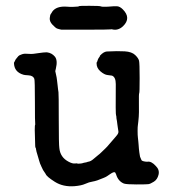

<svg xmlns="http://www.w3.org/2000/svg" viewBox="-20 -611 587 660"><path d="M29 -397 34 -407 43 -418 47 -421Q54 -424 54.5 -424Q55 -424 59 -425.5Q63 -427 76 -426Q89 -425 95 -426Q101 -427 113 -428.5Q125 -430 128.5 -430.5Q132 -431 137 -431H142Q158 -429 168.5 -416.5Q179 -404 172 -375Q170 -368 170 -366.5Q170 -365 172.5 -355Q175 -345 176 -335Q177 -325 178 -318Q179 -311 179.5 -304.5Q180 -298 181 -294Q182 -290 182 -201.5Q182 -113 184 -102Q187 -70 216 -55Q229 -48 237.5 -49Q246 -50 246 -49Q246 -48 251 -48.5Q256 -49 258.5 -49Q261 -49 263.5 -50Q266 -51 268.5 -51.5Q271 -52 274 -52.5Q277 -53 278.5 -53.5Q280 -54 281 -54.5Q282 -55 283 -55Q292 -56 302 -65Q312 -74 317 -77.5Q322 -81 329 -88Q336 -95 342 -100.5Q348 -106 357 -117Q366 -128 370 -132Q374 -136 376 -139Q378 -142 381 -145Q388 -153 387 -159.5Q386 -166 385 -172.5Q384 -179 383.5 -183Q383 -187 382 -195Q381 -203 380.5 -203Q380 -203 380 -208.5Q380 -214 379 -214Q377 -216 378 -322Q378 -346 365 -351Q361 -352 350 -353Q339 -354 325.5 -365.5Q312 -377 312 -393Q312 -397 313 -397.5Q314 -398 315.5 -403.5Q317 -409 320.5 -413.5Q324 -418 323.5 -418.5Q323 -419 324 -420Q336 -433 347 -434Q385 -436 409 -434.5Q433 -433 444.5 -422Q456 -411 458 -402Q460 -393 460 -342.5Q460 -292 458.5 -290.5Q457 -289 457.5 -254Q458 -219 457 -210Q456 -201 455.5 -193.5Q455 -186 454 -181Q453 -176 453 -161Q453 -146 454 -138.5Q455 -131 455.5 -124.5Q456 -118 456.5 -113Q457 -108 457.5 -99.5Q458 -91 459 -87Q460 -83 460.5 -77.5Q461 -72 463 -68.5Q465 -65 466 -61.5Q467 -58 474 -56.5Q481 -55 486 -55Q500 -58 516 -40Q529 -27 525 -10.5Q521 6 509 13.5Q497 21 490.5 22Q484 23 449.5 23Q415 23 406 20Q386 12 379 -12Q377 -16 376 -18Q372 -22 358.5 -12.5Q345 -3 342 -2Q339 -1 335 1Q312 11 299 13Q286 15 273 21Q260 27 236 29Q197 32 168.5 14Q140 -4 137 -13Q136 -15 132 -20.5Q128 -26 128 -26.5Q128 -27 122.5 -38Q117 -49 114.5 -59Q112 -69 108.5 -79.5Q105 -90 104 -97Q103 -104 102.5 -103.5Q102 -103 101.5 -104.5Q101 -106 101 -110Q98 -182 101 -182V-186Q100 -187 100 -261Q100 -335 98 -340Q94 -351 78.5 -352Q63 -353 61 -354Q29 -363 28 -394Q28 -397 29 -397ZM402 -579Q432 -549 403 -521Q386 -505 366 -510Q363 -511 359.5 -510Q356 -509 274 -509H191Q181 -511 176 -513Q171 -515 160.5 -526Q150 -537 151 -548.5Q152 -560 155 -563.5Q158 -567 159 -570Q173 -591 211 -588Q218 -588 218.5 -587.5Q219 -587 232.5 -587.5Q246 -588 248.5 -588.5Q251 -589 251.5 -590Q252 -591 287.5 -591Q323 -591 327 -589Q331 -587 350.5 -588Q370 -589 371 -589.5Q372 -590 382 -589.5Q392 -589 402 -579Z"/></svg>

Font: TT2020 Style E
Style: Regular
Weight: 400
Version: Version 00.2